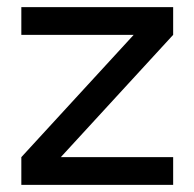

<svg xmlns="http://www.w3.org/2000/svg" viewBox="-20 -520 547 540"><path d="M467 -422 151 -78H467V0H40V-78L356 -422H40V-500H467Z"/></svg>

Font: Urbanist
Style: Regular
Weight: 400
Designer: Corey Hu
Foundry: Corey Hu
Version: Version 1.330; ttfautohint (v1.8.4.7-5d5b)